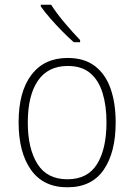

<svg xmlns="http://www.w3.org/2000/svg" viewBox="-20 -785 570 815"><path d="M266 10Q164 10 111.5 -64Q59 -138 59 -266Q59 -396 113.5 -467.5Q168 -539 267 -539Q338 -539 383 -504.5Q428 -470 449.5 -408.5Q471 -347 471 -265Q471 -138 420 -64Q369 10 266 10ZM266 -24Q352 -24 392 -88.5Q432 -153 432 -266Q432 -336 415.5 -390Q399 -444 363 -474.5Q327 -505 268 -505Q184 -505 141 -442.5Q98 -380 98 -265Q98 -154 139 -89Q180 -24 266 -24ZM293 -606Q270 -626 243.5 -653Q217 -680 193 -707.5Q169 -735 153 -758V-765H197Q219 -730 254.5 -688Q290 -646 320 -615V-606Z"/></svg>

Font: Noto Sans Mono Condensed ExtraLight
Style: Regular
Weight: 200
Width: 3
Designer: Monotype Design Team
Foundry: Monotype Imaging Inc.
Version: Version 2.014; ttfautohint (v1.8.4.7-5d5b)